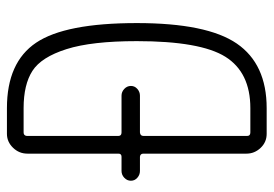

<svg xmlns="http://www.w3.org/2000/svg" viewBox="-135 -635 770 540"><g transform="rotate(-90 250.0 -365.0)"><path d="M137.7 -346.7V-54.7Q137.7 -45.9 147.5 -45.9H215.8Q316.4 -45.9 360.4 -116.2Q404.3 -186.5 404.3 -365.2Q404.3 -492.2 381.8 -563Q359.4 -633.8 320.8 -658.7Q282.2 -683.6 215.8 -683.6H147.5Q138.7 -683.6 137.7 -674.8V-417Q137.7 -408.2 147.5 -408.2H251Q261.7 -408.2 270 -400.4Q278.3 -392.6 278.3 -381.8Q278.3 -371.1 270 -363.8Q261.7 -356.4 251 -356.4H147.5Q137.7 -355.5 137.7 -346.7ZM39.1 -356.4Q28.3 -356.4 20 -363.8Q11.7 -371.1 11.7 -381.8Q11.7 -392.6 20 -400.4Q28.3 -408.2 39.1 -408.2H79.1Q87.9 -408.2 87.9 -417V-672.9Q87.9 -696.3 104.5 -713.4Q121.1 -730.5 143.6 -730.5H215.8Q344.7 -730.5 399.9 -648.4Q455.1 -566.4 455.1 -365.2Q455.1 -168 397.5 -84Q339.8 0 215.8 0H143.6Q120.1 0 104 -17.1Q87.9 -34.2 87.9 -56.6V-346.7Q87.9 -355.5 79.1 -356.4Z"/></g></svg>

Font: Rounded Mgen+ 2m light
Style: Regular
Weight: 200
Designer: [Source Han Sans]
Ryoko NISHIZUKA  (kana & ideographs); Paul D. Hunt (Latin, Greek & Cyrillic); Wenlong ZHANG  (bopomofo
Version: Version 1.059.20150602